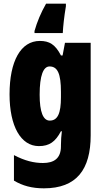

<svg xmlns="http://www.w3.org/2000/svg" viewBox="-20 -786 564 1046"><path d="M339 -752V-766H231C203 -717 182 -667 168 -617V-606H322C324 -644 329 -692 339 -752ZM197 -563C93 -563 32 -453 32 -272C32 -99 93 10 192 10C249 10 282 -14 312 -71H317C314 -51 312 -17 312 5V11C312 78 273 102 214 102C165 102 115 90 56 59V198C103 226 154 240 219 240C398 240 474 137 474 -49V-553H334L321 -484H312C281 -544 249 -563 197 -563ZM250 -424C294 -424 312 -384 312 -285V-256C312 -168 294 -129 251 -129C215 -129 196 -176 196 -270C196 -375 216 -424 250 -424Z"/></svg>

Font: Noto Sans Ethiopic ExtraCondensed Black
Style: Regular
Weight: 900
Width: 2
Designer: Monotype Design Team
Foundry: Monotype Imaging Inc.
Version: Version 2.102